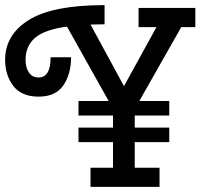

<svg xmlns="http://www.w3.org/2000/svg" viewBox="-20 -731 785 751"><path d="M389 -711V-636Q379 -636 360.5 -635.5Q342 -635 334 -635L465 -394L592 -625H522V-700H744V-625H689L525 -336H642V-279H507V-232H642V-175H507V-75H604V0H334V-75H422V-175H287V-232H422V-279H287V-336H405L242 -627Q154 -615 117 -583Q80 -551 80 -497Q80 -467 93 -447.5Q106 -428 131 -428Q178 -428 178 -507H258Q258 -442 228 -397.5Q198 -353 131 -353Q64 -353 32 -395Q0 -437 0 -497Q0 -595 93 -653Q186 -711 389 -711Z"/></svg>

Font: Cherry Swash
Style: Regular
Weight: 400
Designer: Kasatkina Nataliya
Foundry: Nataliya Kasatkina
Version: Version 1.001